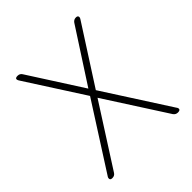

<svg xmlns="http://www.w3.org/2000/svg" viewBox="-190 -832 964 964"><g transform="rotate(-45 291.5 -350.0)"><path d="M59 0Q46 0 44.5 -8Q43 -16 49 -24L271 -371L75 -676Q59 -700 85 -700Q101 -700 109 -687L291 -403L475 -687Q484 -700 499 -700Q510 -700 512.5 -693Q515 -686 508 -676L312 -371L535 -24Q543 -14 540.5 -7Q538 0 524 0Q509 0 500 -13L291 -338L83 -13Q75 0 59 0Z"/></g></svg>

Font: Zen Maru Gothic Light
Style: Regular
Weight: 300
Designer: Yoshimichi Ohira
Foundry: Positype
Version: Version 1.001